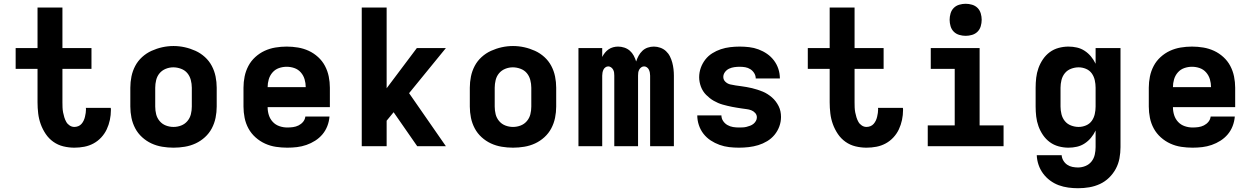

<svg xmlns="http://www.w3.org/2000/svg" viewBox="-20 -775 6640 1018"><path d="M374 8Q345 8 316 1Q287 -6 263 -23Q239 -40 222.5 -64.5Q206 -89 196 -116.5Q186 -144 182.5 -173.5Q179 -203 179 -232V-410H63V-520H179V-735H311V-520H465V-410H311V-232Q311 -219 311.5 -205.5Q312 -192 314.5 -179Q317 -166 321 -153Q325 -140 331.5 -128.5Q338 -117 349.5 -109.5Q361 -102 374 -102Q385 -102 395 -106Q405 -110 412 -118Q419 -126 423.5 -135.5Q428 -145 430.5 -155.5Q433 -166 434.5 -176.5Q436 -187 436 -197Q436 -199 435.5 -200Q435 -201 435 -203H567Q568 -200 568 -197Q568 -194 568 -191Q568 -165 562.5 -139Q557 -113 546 -89.5Q535 -66 517 -46.5Q499 -27 476 -14.5Q453 -2 427 3Q401 8 374 8Z M900 8Q870 8 840 3Q810 -2 783 -14.5Q756 -27 733.5 -47.5Q711 -68 697 -94.5Q683 -121 677 -150.5Q671 -180 671 -210V-310Q671 -340 677 -369.5Q683 -399 697 -425.5Q711 -452 733.5 -472.5Q756 -493 783.5 -505.5Q811 -518 840.5 -524.5Q870 -531 900 -531Q930 -531 959.5 -524.5Q989 -518 1016.5 -505.5Q1044 -493 1066.5 -472.5Q1089 -452 1103 -425.5Q1117 -399 1123 -369.5Q1129 -340 1129 -310V-210Q1129 -180 1123 -150.5Q1117 -121 1103 -94.5Q1089 -68 1066.5 -47.5Q1044 -27 1017 -14.5Q990 -2 960 3Q930 8 900 8ZM900 -102Q921 -102 940.5 -109.5Q960 -117 973.5 -133Q987 -149 992 -169Q997 -189 997 -210V-310Q997 -331 991.5 -351.5Q986 -372 973 -387.5Q960 -403 939.5 -410.5Q919 -418 899 -418Q878 -418 858.5 -410Q839 -402 826 -386.5Q813 -371 808 -350.5Q803 -330 803 -310V-210Q803 -189 808 -169Q813 -149 826.5 -133Q840 -117 859.5 -109.5Q879 -102 900 -102Z M1503 8Q1473 8 1443 3.5Q1413 -1 1385.5 -13.5Q1358 -26 1335 -46.5Q1312 -67 1297.5 -93.5Q1283 -120 1277 -150Q1271 -180 1271 -210V-310Q1271 -340 1277 -369.5Q1283 -399 1297 -425.5Q1311 -452 1333.5 -472.5Q1356 -493 1383 -505.5Q1410 -518 1440 -523Q1470 -528 1500 -528Q1530 -528 1560 -523Q1590 -518 1617 -505.5Q1644 -493 1666.5 -472.5Q1689 -452 1703 -425.5Q1717 -399 1723 -369.5Q1729 -340 1729 -310V-207H1399Q1399 -185 1405.5 -164.5Q1412 -144 1426.5 -128.5Q1441 -113 1461.5 -106Q1482 -99 1503 -99Q1518 -99 1533.5 -101Q1549 -103 1563 -110Q1577 -117 1587 -129Q1597 -141 1599 -157H1727Q1725 -131 1715.5 -106.5Q1706 -82 1689.5 -62.5Q1673 -43 1651 -29Q1629 -15 1604.5 -6.5Q1580 2 1554.5 5Q1529 8 1503 8ZM1601 -313Q1601 -334 1595 -354.5Q1589 -375 1575 -391Q1561 -407 1541 -414Q1521 -421 1500 -421Q1479 -421 1459 -414Q1439 -407 1425 -391Q1411 -375 1405 -354.5Q1399 -334 1399 -313Z M1898 0V-735H2030V-307L2190 -520H2344L2149 -281L2344 0H2192L2067 -180L2030 -135V0Z M2700 8Q2670 8 2640 3Q2610 -2 2583 -14.5Q2556 -27 2533.5 -47.5Q2511 -68 2497 -94.5Q2483 -121 2477 -150.5Q2471 -180 2471 -210V-310Q2471 -340 2477 -369.5Q2483 -399 2497 -425.5Q2511 -452 2533.5 -472.5Q2556 -493 2583.5 -505.5Q2611 -518 2640.5 -524.5Q2670 -531 2700 -531Q2730 -531 2759.5 -524.5Q2789 -518 2816.5 -505.5Q2844 -493 2866.5 -472.5Q2889 -452 2903 -425.5Q2917 -399 2923 -369.5Q2929 -340 2929 -310V-210Q2929 -180 2923 -150.5Q2917 -121 2903 -94.5Q2889 -68 2866.5 -47.5Q2844 -27 2817 -14.5Q2790 -2 2760 3Q2730 8 2700 8ZM2700 -102Q2721 -102 2740.5 -109.5Q2760 -117 2773.5 -133Q2787 -149 2792 -169Q2797 -189 2797 -210V-310Q2797 -331 2791.5 -351.5Q2786 -372 2773 -387.5Q2760 -403 2739.5 -410.5Q2719 -418 2699 -418Q2678 -418 2658.5 -410Q2639 -402 2626 -386.5Q2613 -371 2608 -350.5Q2603 -330 2603 -310V-210Q2603 -189 2608 -169Q2613 -149 2626.5 -133Q2640 -117 2659.5 -109.5Q2679 -102 2700 -102Z M3047 0V-520H3173V-473Q3179 -485 3187.5 -495.5Q3196 -506 3207 -513.5Q3218 -521 3231 -524.5Q3244 -528 3257 -528Q3274 -528 3290.5 -522.5Q3307 -517 3319.5 -506Q3332 -495 3340 -480Q3348 -465 3353 -449Q3358 -465 3366 -479.5Q3374 -494 3386 -505.5Q3398 -517 3414 -522.5Q3430 -528 3447 -528Q3464 -528 3481 -522Q3498 -516 3511 -504Q3524 -492 3532 -476Q3540 -460 3544.5 -443Q3549 -426 3551 -408.5Q3553 -391 3553 -374V0H3427V-374Q3427 -382 3425.5 -390Q3424 -398 3420.5 -405.5Q3417 -413 3410 -418Q3403 -423 3395 -423Q3387 -423 3380 -418Q3373 -413 3369 -405.5Q3365 -398 3364 -390Q3363 -382 3363 -374V0H3237V-374Q3237 -382 3236 -390Q3235 -398 3231 -405.5Q3227 -413 3220 -418Q3213 -423 3205 -423Q3197 -423 3190 -418Q3183 -413 3179.5 -405.5Q3176 -398 3174.5 -390Q3173 -382 3173 -374V0Z M3898 8Q3872 8 3846 5Q3820 2 3795 -7Q3770 -16 3748 -30.5Q3726 -45 3710 -65.5Q3694 -86 3685.5 -111.5Q3677 -137 3677 -163H3805Q3805 -147 3814 -133.5Q3823 -120 3837 -112Q3851 -104 3866.5 -101.5Q3882 -99 3898 -99Q3908 -99 3918.5 -99.5Q3929 -100 3938.5 -102.5Q3948 -105 3957.5 -108.5Q3967 -112 3975 -118.5Q3983 -125 3988 -134Q3993 -143 3993 -153Q3993 -166 3984 -176Q3975 -186 3963 -190.5Q3951 -195 3938 -196.5Q3925 -198 3912.5 -200Q3900 -202 3887 -204Q3874 -206 3861.5 -208.5Q3849 -211 3836.5 -214Q3824 -217 3811.5 -220.5Q3799 -224 3787.5 -229Q3776 -234 3764.5 -240.5Q3753 -247 3743 -255Q3733 -263 3724 -272Q3715 -281 3708 -292Q3701 -303 3696.5 -315Q3692 -327 3689.5 -340Q3687 -353 3687 -365Q3687 -391 3695.5 -415Q3704 -439 3719.5 -459Q3735 -479 3756.5 -492.5Q3778 -506 3802 -514Q3826 -522 3851.5 -525Q3877 -528 3902 -528Q3927 -528 3952.5 -525Q3978 -522 4002 -513Q4026 -504 4047 -489.5Q4068 -475 4083.5 -454.5Q4099 -434 4107 -409.5Q4115 -385 4115 -359H3987Q3987 -374 3979 -387Q3971 -400 3958.5 -408Q3946 -416 3931.5 -418.5Q3917 -421 3902 -421Q3888 -421 3873.5 -419Q3859 -417 3846 -411Q3833 -405 3824 -393Q3815 -381 3815 -367Q3815 -352 3826 -341.5Q3837 -331 3851.5 -327.5Q3866 -324 3880.5 -322Q3895 -320 3909.5 -318Q3924 -316 3938.5 -313.5Q3953 -311 3967.5 -307.5Q3982 -304 3996 -299.5Q4010 -295 4023.5 -289.5Q4037 -284 4049.5 -276Q4062 -268 4073 -258.5Q4084 -249 4093 -237Q4102 -225 4108.5 -212Q4115 -199 4118 -184.5Q4121 -170 4121 -155Q4121 -129 4112 -104.5Q4103 -80 4086.5 -60Q4070 -40 4047.5 -26.5Q4025 -13 4000.5 -5.5Q3976 2 3950 5Q3924 8 3898 8Z M4574 8Q4545 8 4516 1Q4487 -6 4463 -23Q4439 -40 4422.5 -64.5Q4406 -89 4396 -116.5Q4386 -144 4382.5 -173.5Q4379 -203 4379 -232V-410H4263V-520H4379V-735H4511V-520H4665V-410H4511V-232Q4511 -219 4511.5 -205.5Q4512 -192 4514.5 -179Q4517 -166 4521 -153Q4525 -140 4531.5 -128.5Q4538 -117 4549.5 -109.5Q4561 -102 4574 -102Q4585 -102 4595 -106Q4605 -110 4612 -118Q4619 -126 4623.5 -135.5Q4628 -145 4630.5 -155.5Q4633 -166 4634.5 -176.5Q4636 -187 4636 -197Q4636 -199 4635.5 -200Q4635 -201 4635 -203H4767Q4768 -200 4768 -197Q4768 -194 4768 -191Q4768 -165 4762.5 -139Q4757 -113 4746 -89.5Q4735 -66 4717 -46.5Q4699 -27 4676 -14.5Q4653 -2 4627 3Q4601 8 4574 8Z M4899 0V-110H5042V-410H4915V-520H5174V-110H5301V0ZM5100 -585Q5083 -585 5066 -590Q5049 -595 5037 -607Q5025 -619 5020 -636Q5015 -653 5015 -670Q5015 -687 5020 -704Q5025 -721 5037 -733Q5049 -745 5066 -750Q5083 -755 5100 -755Q5117 -755 5134 -750Q5151 -745 5163 -733Q5175 -721 5180 -704Q5185 -687 5185 -670Q5185 -653 5180 -636Q5175 -619 5163 -607Q5151 -595 5134 -590Q5117 -585 5100 -585Z M5696 223Q5670 223 5644 219.5Q5618 216 5593.5 207Q5569 198 5547.5 182Q5526 166 5510.5 145Q5495 124 5486.5 99Q5478 74 5477 48H5609Q5610 63 5618 76.5Q5626 90 5638.5 98.5Q5651 107 5666 110Q5681 113 5696 113Q5716 113 5735.5 105Q5755 97 5767.5 81Q5780 65 5784.5 45Q5789 25 5789 5V-83Q5779 -62 5764.5 -44.5Q5750 -27 5731 -14.5Q5712 -2 5690 3Q5668 8 5645 8Q5619 8 5593 1Q5567 -6 5546 -21.5Q5525 -37 5510 -59Q5495 -81 5486 -106Q5477 -131 5474 -157.5Q5471 -184 5471 -210V-310Q5471 -336 5474 -362.5Q5477 -389 5486 -414Q5495 -439 5510 -461Q5525 -483 5546 -498.5Q5567 -514 5593 -521Q5619 -528 5645 -528Q5668 -528 5690 -523Q5712 -518 5731 -505.5Q5750 -493 5764.5 -475.5Q5779 -458 5789 -437V-520H5921V5Q5921 35 5915.5 64.5Q5910 94 5896 120Q5882 146 5860.5 167Q5839 188 5812 200.5Q5785 213 5755.5 218Q5726 223 5696 223ZM5699 -102Q5719 -102 5738 -110Q5757 -118 5768.5 -134Q5780 -150 5784.5 -170Q5789 -190 5789 -210V-310Q5789 -330 5784.5 -350Q5780 -370 5768.5 -386Q5757 -402 5738 -410Q5719 -418 5699 -418Q5679 -418 5659 -410.5Q5639 -403 5626 -387Q5613 -371 5608 -350.5Q5603 -330 5603 -310V-210Q5603 -190 5608 -169.5Q5613 -149 5626 -133Q5639 -117 5659 -109.5Q5679 -102 5699 -102Z M6303 8Q6273 8 6243 3.5Q6213 -1 6185.5 -13.5Q6158 -26 6135 -46.5Q6112 -67 6097.5 -93.5Q6083 -120 6077 -150Q6071 -180 6071 -210V-310Q6071 -340 6077 -369.5Q6083 -399 6097 -425.5Q6111 -452 6133.5 -472.5Q6156 -493 6183 -505.5Q6210 -518 6240 -523Q6270 -528 6300 -528Q6330 -528 6360 -523Q6390 -518 6417 -505.5Q6444 -493 6466.5 -472.5Q6489 -452 6503 -425.5Q6517 -399 6523 -369.5Q6529 -340 6529 -310V-207H6199Q6199 -185 6205.5 -164.5Q6212 -144 6226.5 -128.5Q6241 -113 6261.5 -106Q6282 -99 6303 -99Q6318 -99 6333.5 -101Q6349 -103 6363 -110Q6377 -117 6387 -129Q6397 -141 6399 -157H6527Q6525 -131 6515.5 -106.5Q6506 -82 6489.5 -62.5Q6473 -43 6451 -29Q6429 -15 6404.5 -6.5Q6380 2 6354.5 5Q6329 8 6303 8ZM6401 -313Q6401 -334 6395 -354.5Q6389 -375 6375 -391Q6361 -407 6341 -414Q6321 -421 6300 -421Q6279 -421 6259 -414Q6239 -407 6225 -391Q6211 -375 6205 -354.5Q6199 -334 6199 -313Z"/></svg>

Font: Iosevka Custom XBdEx
Style: Regular
Weight: 800
Width: 7
Monospace: yes
Designer: Belleve Invis
Foundry: Belleve Invis
Version: Version 11.2.4; ttfautohint (v1.8.4)